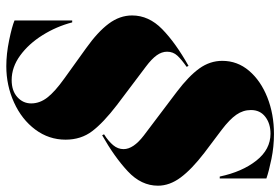

<svg xmlns="http://www.w3.org/2000/svg" viewBox="-160 -604 889 609"><g transform="rotate(90 284.5 -299.5)"><path d="M569 -356Q569 -303 523.5 -260.5Q478 -218 409 -179L406 -185Q428 -199 440.5 -214Q453 -229 453 -247Q453 -278 410 -311L271 -416Q221 -454 197 -487.5Q173 -521 173 -560Q173 -608 204.5 -645Q236 -682 289 -703Q342 -724 405 -724Q445 -724 484 -716Q523 -708 546 -700V-552H540Q525 -623 489.5 -668Q454 -713 404 -713Q372 -713 350.5 -696.5Q329 -680 329 -651Q329 -626 344 -604.5Q359 -583 392 -558L465 -503Q517 -463 543 -428Q569 -393 569 -356ZM189 -453 192 -447Q169 -431 156.5 -417.5Q144 -404 144 -385Q144 -368 155.5 -352Q167 -336 191 -318L313 -226Q369 -183 396 -147.5Q423 -112 423 -63Q423 -10 391 33Q359 76 305 100.5Q251 125 190 125Q151 125 107.5 116Q64 107 45 99V-84H51Q64 -34 91.5 10Q119 54 156 81Q193 108 234 108Q268 108 288 90Q308 72 308 46Q308 19 289.5 -5Q271 -29 229 -59L133 -128Q81 -165 55 -200Q29 -235 29 -274Q29 -327 72.5 -369.5Q116 -412 189 -453Z"/></g></svg>

Font: Nyght Serif Dark Italic
Style: Regular
Weight: 800
Italic angle: -16°
Designer: Maksym Kobuzan
Version: Version 0.400